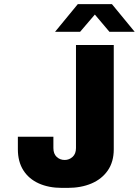

<svg xmlns="http://www.w3.org/2000/svg" viewBox="-20 -905 676 935"><path d="M282 10Q217 10 168.5 -12Q120 -34 93.5 -76Q67 -118 67 -178V-239H240V-184Q240 -156 256 -141Q272 -126 295 -126Q317 -126 333.5 -141Q350 -156 350 -184V-686H534V-178Q534 -117 505 -75Q476 -33 425.5 -11.5Q375 10 309 10ZM248 -750 359 -885H525L636 -750H513L426 -853H458L370 -750Z"/></svg>

Font: Chivo Mono ExtraBold
Style: Regular
Weight: 800
Monospace: yes
Designer: Hector Gatti
Foundry: Omnibus-Type
Version: Version 1.008